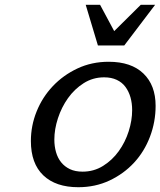

<svg xmlns="http://www.w3.org/2000/svg" viewBox="-20 -770 670 802"><path d="M109 -181Q109 -245 133 -304.5Q157 -364 200.5 -410Q244 -456 303.5 -484Q363 -512 434 -512Q528 -512 579 -463Q630 -414 630 -328Q630 -261 606.5 -199Q583 -137 540 -90.5Q497 -44 437.5 -16Q378 12 307 12Q213 12 161 -37.5Q109 -87 109 -181ZM207 -187Q207 -159 214 -134.5Q221 -110 235.5 -92Q250 -74 272 -63.5Q294 -53 325 -53Q372 -53 410.5 -77Q449 -101 476 -138.5Q503 -176 517.5 -221.5Q532 -267 532 -310Q532 -339 525 -363.5Q518 -388 504 -407Q490 -426 467.5 -436.5Q445 -447 415 -447Q368 -447 329.5 -422.5Q291 -398 264 -360Q237 -322 222 -276Q207 -230 207 -187ZM499 -580H389L338 -750H398L457 -640L568 -750H628Z"/></svg>

Font: Perun
Style: Italic
Weight: 400
Italic angle: -12°
Foundry: Copyright (c) Stefan Peev, Context Ltd, 2016
Version: Version 1.027